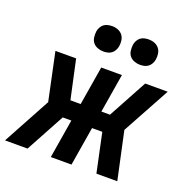

<svg xmlns="http://www.w3.org/2000/svg" viewBox="-160 -862 961 985"><g transform="rotate(20 320.5 -369.5)"><path d="M-29 0 112 -260 57 -520H170L216 -308H272L307 -520H420L385 -308H432L547 -520H670L528 -260L584 0H470L425 -212H369L334 0H221L256 -212H209L94 0ZM488 -601Q472 -601 456.5 -607Q441 -613 431.5 -625Q422 -637 420 -653.5Q418 -670 420 -687Q422 -698 428 -709Q434 -720 443.5 -727Q453 -734 465 -736.5Q477 -739 488 -739Q505 -739 520 -733Q535 -727 544.5 -715Q554 -703 556.5 -686.5Q559 -670 556 -653Q554 -642 548 -631Q542 -620 532.5 -613Q523 -606 511.5 -603.5Q500 -601 488 -601ZM288 -601Q272 -601 256.5 -607Q241 -613 231.5 -625Q222 -637 220 -653.5Q218 -670 220 -687Q222 -698 228 -709Q234 -720 243.5 -727Q253 -734 265 -736.5Q277 -739 288 -739Q305 -739 320 -733Q335 -727 344.5 -715Q354 -703 356.5 -686.5Q359 -670 356 -653Q354 -642 348 -631Q342 -620 332.5 -613Q323 -606 311.5 -603.5Q300 -601 288 -601Z"/></g></svg>

Font: Iosevka Custom
Style: Bold Italic
Weight: 700
Italic angle: -9°
Designer: Belleve Invis
Foundry: Belleve Invis
Version: Version 30.3.1; ttfautohint (v1.8.3)